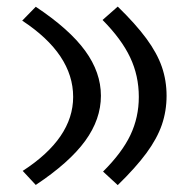

<svg xmlns="http://www.w3.org/2000/svg" viewBox="-20 -549 564 574"><path d="M332 -529.3Q385.7 -477.1 417.7 -433.6Q449.7 -390.1 463.9 -349.1Q478 -308.1 478 -262.7Q478 -217.3 463.9 -176Q449.7 -134.8 417.7 -91.3Q385.7 -47.9 332 4.4L288.1 -36.1Q344.7 -92.3 369.9 -145.3Q395 -198.2 395 -259.3Q395 -322.8 369.1 -377.4Q343.3 -432.1 286.6 -489.3ZM86.9 -528.8Q187.5 -461.9 234.6 -397.2Q281.7 -332.5 281.7 -262.7Q281.7 -192.4 234.6 -127.7Q187.5 -63 86.9 3.9L47.9 -38.1Q198.7 -135.7 198.7 -259.3Q198.7 -387.2 46.4 -487.3Z"/></svg>

Font: Pinar-DS2-FD Medium
Style: Regular
Weight: 500
Designer: Amin Abedi
Version: Version 3.000